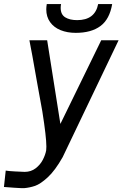

<svg xmlns="http://www.w3.org/2000/svg" viewBox="-25 -754 645 973"><path d="M100 117Q132 117 155.5 99Q179 81 192 55.8Q205 30.5 209 8Q210 3.5 210 -11Q210 -60 189.5 -189.5Q183 -223.5 162.5 -338.5Q135 -496.5 124 -550H214L281 -126L488 -550H576L292.5 42.5Q254 110.5 217 144.5Q180 178.5 153 187.8Q126 197 97.5 199.5Q86.5 200 48.5 197.5Q10.5 195 -5 193.5L4 110.5Q17.5 113 51.5 114.8Q85.5 116.5 100 117ZM209.5 -706.5Q209.5 -717.5 212 -733.5H284.5Q282.5 -724 282.5 -714Q282.5 -680.5 305.5 -666.2Q328.5 -652 366 -652Q456.5 -652 472.5 -733.5H543.5Q530.5 -656.5 484 -622Q437.5 -587.5 359 -587.5Q316 -587.5 282 -601.2Q248 -615 228.8 -642Q209.5 -669 209.5 -706.5Z"/></svg>

Font: JuliaMono Italic
Style: Regular
Weight: 400
Italic angle: -9°
Monospace: yes
Designer: cormullion
Foundry: corm
Version: Version 0.049; ttfautohint (v1.8.4)